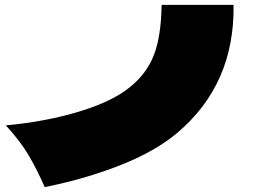

<svg xmlns="http://www.w3.org/2000/svg" viewBox="-20 -774 1040 790"><path d="M4 -258Q172 -274 307.5 -315.5Q443 -357 514 -415Q583 -470 613 -547Q643 -624 645 -754H941Q946 -427 709 -227Q620 -152 478 -95.5Q336 -39 164 -4Q133 -75 98.5 -134Q64 -193 4 -258Z"/></svg>

Font: Mantou Sans
Style: Regular
Weight: 400
Designer: Mant0u / artakana
Foundry: Mant0u / artakana
Version: Version 1.001;October 22, 2023;FontCreator 14.0.0.2901 64-bi